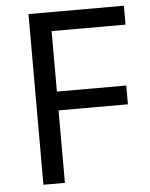

<svg xmlns="http://www.w3.org/2000/svg" viewBox="-52 -757 623 800"><g transform="rotate(-5 259.5 -357.0)"><path d="M187 0H97.2V-713.9H496.1V-634.8H187V-381.8H477.1V-303.2H187Z"/></g></svg>

Font: NotoSans
Style: Regular
Weight: 400
Designer: Monotype Design team
Foundry: Monotype Imaging Inc.
Version: Version 1.04